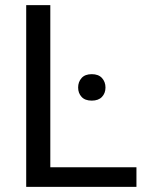

<svg xmlns="http://www.w3.org/2000/svg" viewBox="-20 -731 578 751"><path d="M176.8 -76.7H513.7V0H82.5V-710.9H176.8ZM285.6 -388.7Q285.6 -410.6 299.1 -425.8Q312.5 -440.9 338.9 -440.9Q365.2 -440.9 378.9 -425.8Q392.6 -410.6 392.6 -388.7Q392.6 -366.7 378.9 -352.1Q365.2 -337.4 338.9 -337.4Q312.5 -337.4 299.1 -352.1Q285.6 -366.7 285.6 -388.7Z"/></svg>

Font: RobotoInd
Style: Regular
Weight: 400
Designer: Google
Version: Version 2.001101; 2014